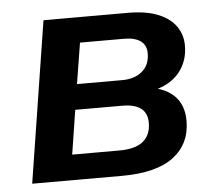

<svg xmlns="http://www.w3.org/2000/svg" viewBox="-42 -534 652 580"><g transform="rotate(-5 284.0 -244.5)"><path d="M33 0 110 -489H365Q422 -489 458 -474Q494 -459 511.5 -433.5Q529 -408 529 -376Q529 -339 512.5 -310.5Q496 -282 466.5 -265.5Q437 -249 396 -245L399 -259Q453 -255 483.5 -227Q514 -199 514 -149Q514 -79 462 -39.5Q410 0 305 0ZM161 -77H303Q353 -77 376.5 -96.5Q400 -116 400 -153Q400 -182 381 -196.5Q362 -211 325 -211H182ZM194 -288H331Q369 -288 392 -307.5Q415 -327 415 -362Q415 -387 397.5 -399.5Q380 -412 348 -412H214Z"/></g></svg>

Font: Nunito Sans 12pt
Style: Bold Italic
Weight: 700
Italic angle: -9°
Designer: Vernon Adams
Foundry: Vernon Adams
Version: Version 3.101;gftools[0.9.27]